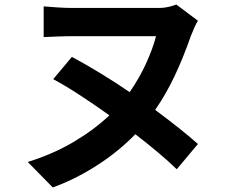

<svg xmlns="http://www.w3.org/2000/svg" viewBox="-20 -758 1040 844"><path d="M850 -667Q842 -654 834.5 -637Q827 -620 819 -600Q784 -500 746 -420.5Q708 -341 662 -275Q716 -235 764 -197Q812 -159 850 -125L757 -14Q721 -49 674.5 -88Q628 -127 575 -168Q499 -90 404 -29.5Q309 31 212 66L102 -46Q214 -81 303.5 -134Q393 -187 461 -251Q395 -298 331.5 -339.5Q268 -381 214 -410L296 -508Q354 -477 419 -437.5Q484 -398 550 -353Q593 -415 622.5 -480Q652 -545 666 -599H301Q270 -599 232 -597.5Q194 -596 172 -595V-730Q194 -728 230.5 -725.5Q267 -723 301 -723H680Q700 -723 720 -727.5Q740 -732 755 -738Z"/></svg>

Font: SpoqaHanSans-Bold
Style: Regular
Weight: 700
Designer: [Spoqa Han Sans] Dong-huui Kim \uAE40 \uB3D9 \uD718   [Noto Sans] Ryoko NISHIZUKA \u897F \u585A \u6DBC \u5B50  (kana & i
Foundry: Spoqa (http://www.spoqa-han-sans.com)
Version: Version 2.000